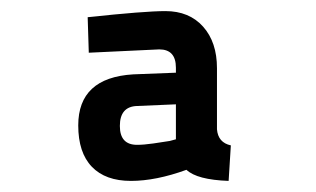

<svg xmlns="http://www.w3.org/2000/svg" viewBox="-20 -690 570 346"><path d="M371 -567V-457Q373 -433 396 -428L392 -364Q335 -366 316 -384Q261 -364 216 -364Q170 -364 145.5 -389.5Q121 -415 121 -464Q121 -550 220 -556L297 -559V-568Q297 -601 267 -601L140 -595L138 -659Q241 -670 278 -670Q321 -670 346 -642Q371 -614 371 -567ZM297 -502 227 -499Q196 -498 196 -463Q196 -429 227 -429Q239 -429 256.5 -431.5Q274 -434 286 -436L297 -439Z"/></svg>

Font: TypoPRO Titillium Maps
Style: 800 wt
Weight: 800
Designer: Campivisivi
Foundry: Accademia di Belle Arti di Urbino and students of MA course of Visual design
Version: Version 001.001